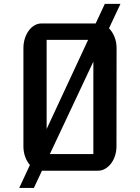

<svg xmlns="http://www.w3.org/2000/svg" viewBox="-20 -858 704 965"><path d="M130.4 -28.8Q115.2 -45.9 106.4 -70.3Q97.7 -94.7 97.7 -123V-616.2Q97.7 -642.1 105 -664.8Q112.3 -687.5 124.8 -704.3Q137.2 -721.2 153.8 -730.7Q170.4 -740.2 189.5 -740.2H460.9L506.8 -838.4H585.4L527.8 -715.8Q544.9 -698.7 555.4 -672.9Q565.9 -647 565.9 -616.2L565.4 -123Q565.4 -97.7 558.1 -75.2Q550.8 -52.7 538.1 -36.1Q525.4 -19.5 508.5 -9.8Q491.7 0 472.7 0H190.9L150.4 86.4H76.7ZM422.9 -657.7H214.4V-209.5ZM449.2 -83.5V-548.3L230.5 -83.5Z"/></svg>

Font: Atomic Age
Style: Regular
Weight: 400
Designer: James Grieshaber
Foundry: James Grieshaber
Version: Version 1.008; ttfautohint (v1.4.1) -l 6 -r 46 -G 0 -x 0 -H 